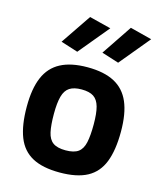

<svg xmlns="http://www.w3.org/2000/svg" viewBox="-114 -832 769 924"><g transform="rotate(15 271.0 -369.5)"><path d="M270.9 11.1Q186.1 11.1 134.5 -16.7Q82.8 -44.6 59.7 -103.4Q36.6 -162.2 36.6 -254.9Q36.6 -344.7 61 -401.4Q85.3 -458.2 137.2 -485.6Q189.2 -513.1 270.9 -513.1Q353.5 -513.1 405.3 -485.6Q457.1 -458.2 481.4 -401.4Q505.7 -344.7 505.7 -254.9Q505.7 -162.2 482.6 -103.4Q459.6 -44.6 408.1 -16.7Q356.6 11.1 270.9 11.1ZM270.9 -99.4Q312.8 -99.4 334 -114.9Q355.2 -130.4 362.6 -164.9Q370 -199.4 370 -254.9Q370 -310.1 361.1 -342.3Q352.1 -374.6 330.9 -388.6Q309.7 -402.6 270.9 -402.6Q233 -402.6 211.3 -388.6Q189.6 -374.6 180.7 -342.2Q171.7 -309.7 171.7 -254.9Q171.7 -199.4 179.1 -164.9Q186.5 -130.4 207.9 -114.9Q229.3 -99.4 270.9 -99.4ZM406.6 -572.2 321.1 -599.4 422.5 -750.4 531 -722.5ZM202.9 -572.2 117.6 -599.4 219.6 -749.7 327.4 -722.5Z"/></g></svg>

Font: Cairo
Style: Regular
Weight: 400
Designer: Mohamed Gaber, Accademia di Belle Arti di Urbino
Foundry: Kief Type Foundry, Accademia di Belle Arti di Urbino
Version: Version 3.120